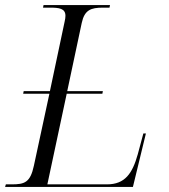

<svg xmlns="http://www.w3.org/2000/svg" viewBox="-34 -734 664 754"><path d="M-14 0H488L539 -210H529L507 -128C486 -53 457 -10 386 -10H152L228 -366H368L370 -376H230L287 -644C298 -695 323 -704 370 -704H396L398 -714H137L135 -704H162C198 -704 223 -701 223 -672C223 -667 222 -657 220 -650L162 -376H59L57 -366H160L99 -83C85 -17 62 -10 12 -10H-11Z"/></svg>

Font: Noto Serif Display Light
Style: Italic
Weight: 300
Italic angle: -12°
Designer: Monotype Design Team
Foundry: Monotype Imaging Inc.
Version: Version 2.009